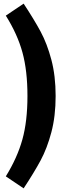

<svg xmlns="http://www.w3.org/2000/svg" viewBox="-20 -878 340 1056"><path d="M286 -350Q286 -239 262.5 -150.5Q239 -62 203.5 4Q168 70 110 158L12 92Q75 -10 103 -110.5Q131 -211 131 -350Q131 -489 103.5 -589.5Q76 -690 12 -792L110 -858Q168 -770 203.5 -704Q239 -638 262.5 -549.5Q286 -461 286 -350Z"/></svg>

Font: Fira Sans Condensed
Style: Bold
Weight: 700
Width: 3
Designer: bBox Type GmbH & Carrois Corporate GbR & Edenspiekermann AG
Foundry: bBox Type GmbH & Carrois Corporate GbR & Edenspiekermann AG
Version: Version 4.301